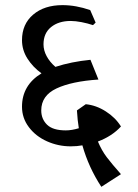

<svg xmlns="http://www.w3.org/2000/svg" viewBox="-20 -680 533 741"><path d="M357.9 -133.8Q372.1 -99.6 392.1 -73.2Q412.1 -46.9 446.8 -7.8L371.1 41Q322.3 -33.2 297.9 -119.1Q277.8 -115.2 252.9 -115.2Q205.1 -115.2 161.6 -134.5Q118.2 -153.8 91.6 -189Q64.9 -224.1 64.9 -268.1Q64.9 -351.1 140.1 -397Q106.9 -420.9 85.9 -453.9Q64.9 -486.8 64.9 -524.9Q64.9 -586.9 107.9 -623.5Q150.9 -660.2 221.2 -660.2Q272.9 -660.2 328.1 -641.1L349.1 -592.8L338.9 -583Q318.8 -589.8 294.9 -594.5Q271 -599.1 252.9 -599.1Q206.1 -599.1 177 -575.4Q147.9 -551.8 147.9 -508.8Q147.9 -485.8 159.9 -463.4Q171.9 -440.9 193.8 -421.9Q254.9 -441.9 329.1 -449.2L359.9 -373Q256.8 -366.2 198 -338.6Q139.2 -311 139.2 -253.9Q139.2 -220.7 161.6 -198.7Q184.1 -176.8 233.9 -176.8Q256.8 -176.8 284.2 -185.1Q279.3 -213.9 276.9 -253.9L311 -277.8Q351.1 -273.9 388.4 -250Q425.8 -226.1 446.8 -191.9Q413.1 -154.8 357.9 -133.8Z"/></svg>

Font: Sura
Style: Regular
Weight: 400
Designer: Carolina Giovagnoli
Foundry: Huerta Tipografica
Version: Version 1.003;PS 001.002;hotconv 1.0.70;makeotf.lib2.5.58329